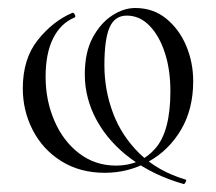

<svg xmlns="http://www.w3.org/2000/svg" viewBox="-20 -419 541 480"><path d="M439 41Q365 20 309 -21Q253 -62 222.5 -117Q192 -172 192 -233Q192 -288 211.5 -324.5Q231 -361 260 -380Q289 -399 318 -399Q363 -399 395.5 -372.5Q428 -346 445.5 -304.5Q463 -263 463 -216Q463 -146 432.5 -94.5Q402 -43 351.5 -15Q301 13 242 13Q180 13 133.5 -16Q87 -45 62 -93.5Q37 -142 37 -198Q37 -272 74.5 -319Q112 -366 161 -387Q164 -388 167 -382.5Q170 -377 166 -375Q132 -361 113 -323.5Q94 -286 94 -227Q94 -168 116 -117Q138 -66 178 -35.5Q218 -5 270 -5Q331 -5 368.5 -48Q406 -91 406 -191Q406 -245 392 -287.5Q378 -330 353.5 -355Q329 -380 297 -380Q267 -380 254 -350.5Q241 -321 241 -256Q241 -194 262.5 -136.5Q284 -79 329 -35Q374 9 444 30Q447 31 444 36.5Q441 42 439 41Z"/></svg>

Font: Cormorant Garamond Light
Style: Regular
Weight: 300
Designer: Christian Thalmann (Catharsis Fonts)
Foundry: Catharsis Fonts
Version: Version 4.001